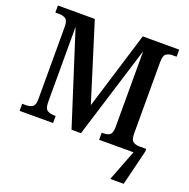

<svg xmlns="http://www.w3.org/2000/svg" viewBox="-157 -863 1201 1223"><g transform="rotate(20 443.5 -252.0)"><path d="M29 0V-48H55Q81 -48 98.5 -59Q116 -70 116 -111V-602Q116 -643 99 -654.5Q82 -666 58 -666H29V-714H279L443 -189L604 -714H851V-666H822Q798 -666 781 -654Q764 -642 764 -600V-114Q764 -72 780.5 -60Q797 -48 823 -48H870V-31L811 210H720L801 0H568V-48H577Q607 -48 622.5 -59Q638 -70 639 -110V-626L445 0H381L181 -625V-116Q181 -71 199.5 -59.5Q218 -48 250 -48H256V0Z"/></g></svg>

Font: Noto Serif SemiCondensed SemiBold
Style: Regular
Weight: 600
Width: 4
Designer: Monotype Design Team
Foundry: Monotype Imaging Inc.
Version: Version 2.013; ttfautohint (v1.8.4.7-5d5b)